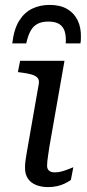

<svg xmlns="http://www.w3.org/2000/svg" viewBox="-20 -756 354 783"><path d="M182 -736Q144 -736 112 -721Q80 -706 58.5 -672Q37 -638 30 -579H87Q94 -611 105 -630.5Q116 -650 133.5 -659Q151 -668 177 -668Q207 -668 223 -657Q239 -646 244.5 -626Q250 -606 248 -579H308Q309 -583 309.5 -590.5Q310 -598 310 -604Q311 -644 296.5 -673.5Q282 -703 253.5 -719.5Q225 -736 182 -736ZM176 7Q149 7 127.5 -1.5Q106 -10 94 -27.5Q82 -45 82 -71Q82 -84 83.5 -97.5Q85 -111 88.5 -130.5Q92 -150 97 -179L138 -413Q141 -429 133.5 -438Q126 -447 109.5 -452Q93 -457 68 -460L53 -462L62 -508H243L182 -161Q179 -140 176.5 -124.5Q174 -109 173 -98.5Q172 -88 172 -80Q172 -67 180 -60Q188 -53 204 -53Q219 -53 234 -57.5Q249 -62 261.5 -67Q274 -72 279 -74L269 -22Q259 -15 245 -8Q231 -1 213.5 3Q196 7 176 7Z"/></svg>

Font: Roboto Serif 20pt
Style: Italic
Weight: 400
Italic angle: -10°
Designer: Greg Gazdowicz
Foundry: Commercial Type
Version: Version 1.008